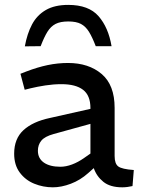

<svg xmlns="http://www.w3.org/2000/svg" viewBox="-20 -773 586 800"><path d="M200.3 7.5Q159.6 7.5 122.6 -7.6Q85.6 -22.7 62.3 -54.1Q39 -85.4 39 -132.6Q39 -195.2 78 -230.9Q117 -266.5 188.2 -281.5L356.8 -319.4V-322.5Q356.8 -375.3 326.1 -398.8Q295.3 -422.3 236.3 -422.3Q203 -422.3 169.2 -417.1Q135.5 -411.9 107.3 -405.1L82.9 -399L65.2 -465.6L89.9 -475.2Q136.1 -492.9 178.5 -501.8Q221 -510.6 263.2 -510.6Q349.7 -510.6 403.7 -464.6Q457.6 -418.7 457.6 -323.5V-123Q457.6 -90.7 472.9 -79.4Q488.2 -68.1 537.5 -64.6L532.1 2.3Q522 4.7 510.7 6.1Q499.4 7.5 489.6 7.5Q438.9 7.5 410.6 -15.5Q382.2 -38.5 370.7 -72.5L347.7 -52Q314.5 -22.3 275.1 -7.4Q235.8 7.5 200.3 7.5ZM231.6 -78.2Q254.8 -78.2 280.1 -87.7Q305.4 -97.1 330.8 -115L356.8 -133.2V-256.9L203.5 -214.6Q166.8 -204.5 152.3 -187.1Q137.9 -169.7 137.9 -144.8Q137.9 -112.9 162.9 -95.5Q187.9 -78.2 231.6 -78.2ZM264.5 -752.6Q349.5 -752.6 390.5 -705.7Q431.6 -658.7 444.8 -580.6H378.9Q364.4 -618.4 350.6 -640.7Q336.8 -662.9 317.2 -673.3Q297.7 -683.6 264.5 -683.6Q231.5 -683.6 211.5 -673.3Q191.5 -662.9 177.7 -640.7Q163.9 -618.4 149.4 -580.6L83.5 -579.9Q93 -632.5 113.4 -671.1Q133.9 -709.7 170.7 -731.1Q207.5 -752.6 264.5 -752.6Z"/></svg>

Font: REM Medium
Style: Regular
Weight: 500
Designer: Octavio Pardo
Foundry: Ashler Design
Version: Version 1.005;gftools[0.9.28]